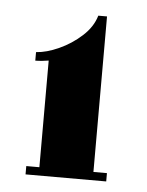

<svg xmlns="http://www.w3.org/2000/svg" viewBox="-38 -779 351 460"><g transform="rotate(5 137.0 -549.0)"><path d="M40 -352V-372H71.5V-628.5Q66 -627.5 56.5 -626.5Q47 -625.5 39.5 -625.5V-646Q64.5 -647.5 94.2 -661Q124 -674.5 148.2 -696.5Q172.5 -718.5 180.5 -746H201.5V-372H234V-352Z"/></g></svg>

Font: Imbue 50pt ExtraBold
Style: Regular
Weight: 800
Designer: Tyler Finck
Foundry: Etcetera Type Company
Version: Version 1.102; ttfautohint (v1.8.3)